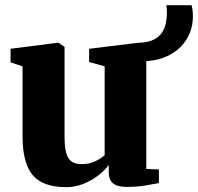

<svg xmlns="http://www.w3.org/2000/svg" viewBox="-20 -724 778 754"><path d="M476.5 10Q441 10 424 -4Q407 -18 407 -47.5V-76.5Q391.5 -54.5 365.2 -34.5Q339 -14.5 307 -1.8Q275 11 240.5 11Q148.5 11 108.5 -36Q68.5 -83 68.5 -190.5V-463.5L21.5 -479V-532.5L205.5 -556H210L233.5 -540V-188Q233.5 -147.5 239.8 -124Q246 -100.5 260.8 -90Q275.5 -79.5 300.5 -79.5Q323.5 -79.5 340.8 -85.5Q358 -91.5 370.5 -99.5Q383 -107.5 391 -114.5V-463.5L330 -480.5V-532.5L522.5 -556H529.5L554.5 -540V-60.5L604 -58.5V-5Q585.5 -1.5 552.2 4.2Q519 10 476.5 10ZM530 -483 525.5 -556Q561 -557 583 -568Q605 -579 616.2 -596.2Q627.5 -613.5 631.5 -633.8Q635.5 -654 635.5 -672.5Q635.5 -682.5 634.8 -690.2Q634 -698 633 -703.5H732Q734 -698.5 735.8 -688Q737.5 -677.5 737.5 -657Q737.5 -626.5 725.8 -595.8Q714 -565 689 -539.5Q664 -514 624.8 -498.5Q585.5 -483 530 -483Z"/></svg>

Font: Merriweather 48pt Black
Style: Regular
Weight: 900
Version: Version 2.100